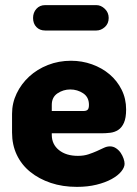

<svg xmlns="http://www.w3.org/2000/svg" viewBox="-20 -719 536 749"><path d="M257 -482Q300 -482 339 -468Q378 -454 407.5 -429Q437 -404 454.5 -369Q472 -334 472 -292Q472 -259 463.5 -240Q455 -221 441 -212Q427 -203 409.5 -201Q392 -199 375 -199H182V-193Q182 -156 210 -133.5Q238 -111 284 -111Q307 -111 325 -117Q343 -123 357.5 -129.5Q372 -136 384.5 -142Q397 -148 409 -148Q422 -148 433 -140.5Q444 -133 451 -122.5Q458 -112 462 -100.5Q466 -89 466 -80Q466 -66 453 -50Q440 -34 415.5 -20.5Q391 -7 356.5 1.5Q322 10 280 10Q224 10 178 -5.5Q132 -21 98 -48.5Q64 -76 45.5 -115Q27 -154 27 -202V-275Q27 -317 45 -354.5Q63 -392 94 -420.5Q125 -449 167 -465.5Q209 -482 257 -482ZM306 -286Q317 -286 322 -291Q327 -296 327 -310Q327 -340 304.5 -355Q282 -370 254 -370Q227 -370 204.5 -355Q182 -340 182 -310V-286ZM109 -649Q109 -670 122 -684.5Q135 -699 156 -699H356Q374 -699 389 -684.5Q404 -670 404 -649Q404 -627 389 -613.5Q374 -600 356 -600H156Q135 -600 122 -613.5Q109 -627 109 -649Z"/></svg>

Font: AkaAcidDosis
Style: ExtraBold
Weight: 800
Designer: Edgar Tolentino, Pablo Impallari, Igino Marini, Aka-Acid
Foundry: Edgar Tolentino, Pablo Impallari, Igino Marini, Aka-Acid
Version: Version 1.007